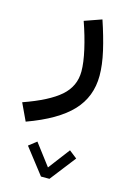

<svg xmlns="http://www.w3.org/2000/svg" viewBox="-224 -389 645 961"><g transform="rotate(15 98.0 91.5)"><path d="M133.3 511.2H89.4L-13.7 378.4L26.9 346.7L111.3 458L195.8 346.7L236.3 378.4ZM94.2 -296.9 183.1 -328.1Q210.4 -247.1 226.3 -177.5Q242.2 -107.9 242.2 -51.8Q242.2 57.6 170.7 133.5Q99.1 209.5 -55.7 265.6L-97.7 176.3Q30.8 131.3 89.8 79.6Q148.9 27.8 148.9 -49.3Q148.9 -94.2 134 -160.2Q119.1 -226.1 94.2 -296.9Z"/></g></svg>

Font: Estedad-FD Medium
Style: Regular
Weight: 500
Designer: Amin Abedi
Version: Version 7.3